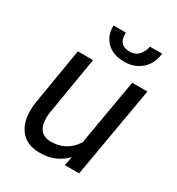

<svg xmlns="http://www.w3.org/2000/svg" viewBox="-176 -844 893 966"><g transform="rotate(30 270.0 -360.5)"><path d="M44.4 0ZM350.6 -52.2Q288.6 11.7 192.9 9.8Q117.2 7.8 80.8 -44.4Q44.4 -96.7 53.7 -187L110.4 -528.3H198.7L141.6 -185.5Q139.2 -164.1 140.6 -143.6Q143.1 -108.4 161.6 -88.4Q180.2 -68.4 213.4 -66.9Q308.1 -64 359.9 -143.6L426.3 -528.3H514.6L422.9 0H339.4ZM483.4 -730.5Q477.5 -669.4 435.8 -633.5Q394 -597.7 331.5 -599.6Q271.5 -600.6 235.6 -636.2Q199.7 -671.9 200.7 -731L272.5 -730.5Q269 -659.2 332 -657.2Q366.7 -656.7 386.7 -677.5Q406.7 -698.2 412.6 -730Z"/></g></svg>

Font: Roboto
Style: Italic
Weight: 400
Italic angle: -12°
Designer: Google
Version: Version 2.134; 2016; ttfautohint (v1.6)